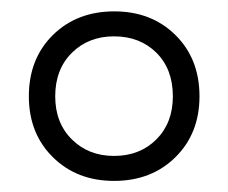

<svg xmlns="http://www.w3.org/2000/svg" viewBox="-20 -704 411 346"><path d="M186 -683.5Q253 -683.5 296.2 -640.8Q339.5 -598 339.5 -530.5Q339.5 -463.5 296.2 -420.8Q253 -378 185.5 -378Q118.5 -378 75.2 -420.8Q32 -463.5 32 -530.5Q32 -598 75.2 -640.8Q118.5 -683.5 186 -683.5ZM185.5 -423Q232 -423 261.8 -452.8Q291.5 -482.5 291.5 -530.5Q291.5 -579.5 261.8 -609Q232 -638.5 185.5 -638.5Q139.5 -638.5 109.5 -608.8Q79.5 -579 79.5 -530.5Q79.5 -482.5 109.5 -452.8Q139.5 -423 185.5 -423Z"/></svg>

Font: Newsreader 24pt
Style: Bold
Weight: 700
Designer: Hugues Gentile
Foundry: Production Type
Version: Version 1.003